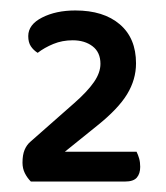

<svg xmlns="http://www.w3.org/2000/svg" viewBox="-20 -718 317 367"><path d="M124 -698Q178 -698 209 -671.5Q240 -645 240 -597Q240 -566 223 -538Q206 -510 166 -478L104 -428H241Q244 -422 246 -415Q248 -408 248 -399Q248 -386 241.5 -378.5Q235 -371 219 -371H39Q32 -378 27.5 -387Q23 -396 23 -407Q23 -422 27 -431.5Q31 -441 38 -447L122 -521Q147 -543 159.5 -561Q172 -579 172 -596Q172 -618 157 -629.5Q142 -641 119 -641Q99 -641 82 -634Q65 -627 52 -617Q44 -622 39 -629.5Q34 -637 34 -649Q34 -671 60.5 -684.5Q87 -698 124 -698Z"/></svg>

Font: Baloo Bhaijaan 2 Medium
Style: Regular
Weight: 500
Designer: Sanskriti Dholi, Noopur Datye and Ek Type
Foundry: Ek Type
Version: Version 1.701